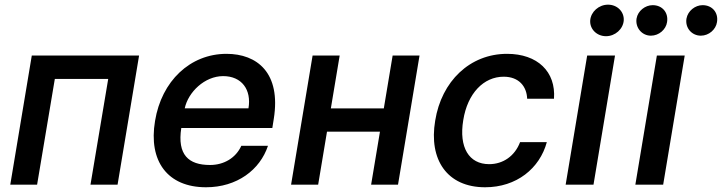

<svg xmlns="http://www.w3.org/2000/svg" viewBox="-20 -780 3050 811"><path d="M23.4 0H136.7L211.6 -446.7H437.1L362.2 0H476.6L567.5 -545.5H114.3Z M850.1 11C981.2 11 1078.1 -62.5 1111.9 -164.1H999.3C976.2 -112.9 925.8 -83.1 867.2 -83.1C776.3 -83.1 728.3 -126.1 745.7 -239.3H1130.3L1136.4 -277.7C1167.6 -472.3 1066.1 -552.6 936.8 -552.6C783 -552.6 662.3 -437.5 634.9 -269.2C606.2 -99.1 687.9 11 850.1 11ZM760.3 -322.4C774.9 -391 844.5 -458.5 922.6 -458.5C1001.1 -458.5 1043 -400.9 1029.5 -322.4Z M1414.8 -545.5H1300.4L1209.5 0H1323.9L1361.2 -223.7H1584.9L1547.6 0H1661.2L1752.1 -545.5H1638.5L1601.2 -322.1H1377.5Z M2029.1 11C2161.9 11 2259.6 -68.5 2289.8 -179.7H2176.8C2154.5 -120.7 2104.8 -86.6 2046.2 -86.6C1960.9 -86.6 1917.6 -157.3 1936.8 -272.7C1954.9 -386 2023.1 -456 2107.6 -456C2171.9 -456 2204.9 -414.8 2206.7 -362.9H2320C2328.5 -477.3 2250.4 -552.6 2121.8 -552.6C1964.8 -552.6 1844.8 -436.8 1818.2 -270.2C1790.5 -105.8 1868.3 11 2029.1 11Z M2369.3 0H2486.9L2577.8 -545.5H2460.2ZM2473 -693.9C2470.5 -657.3 2500.7 -627.1 2539.8 -627.1C2578.5 -627.1 2612.2 -657.3 2614.7 -693.9C2616.8 -730.5 2587.4 -760.3 2548.3 -760.3C2509.6 -760.3 2475.9 -730.5 2473 -693.9Z M2663.7 0H2781.2L2872.2 -545.5H2754.6ZM2668.7 -701.3C2663 -663 2691.4 -629.3 2729.4 -629.3C2763.5 -629.3 2793 -655.5 2797.6 -686.4C2804.3 -726.6 2777.7 -758.2 2736.9 -758.2C2705.3 -758.2 2674 -734 2668.7 -701.3ZM2879.6 -701.3C2873.2 -661.9 2902.3 -629.3 2940.3 -629.3C2974.4 -629.3 3003.9 -655.5 3008.5 -686.4C3015.3 -726.6 2988.6 -758.2 2947.8 -758.2C2916.2 -758.2 2885.3 -734 2879.6 -701.3Z"/></svg>

Font: Magic Ui Pro Semi Bold
Style: Italic
Weight: 600
Italic angle: -9.39999°
Designer: Stefan Endress, Andreas Faust
Version: Version 1.000;FEAKit 1.0